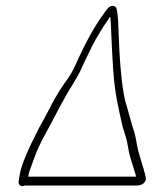

<svg xmlns="http://www.w3.org/2000/svg" viewBox="-20 -634 558 650"><path d="M75.7 -36 77 -44C77.6 -48 79.3 -53.7 82.2 -61C85 -68.3 90.2 -82.8 97.9 -104.3C105.6 -125.9 116.9 -150.2 132 -177.3C160.7 -229.2 196.3 -302.8 226.6 -348.8C240.9 -372.3 251 -390.8 256.9 -404.5C268.2 -430.7 282.3 -457.2 293.9 -482C310.3 -512.6 327.6 -541.1 345.9 -567.5L353.1 -578C355 -560.7 355.5 -555.6 357 -513.9C358.2 -482.6 360.2 -444.4 363.1 -399.5C368.5 -316.7 380.7 -270.3 394.5 -207.5C401.8 -179.8 408.5 -169.3 413.6 -135.5C416.3 -117.2 422.3 -94.7 431.4 -68C432.7 -64 434 -59.5 435.2 -54.5C436.6 -48.8 441 -40.4 440.3 -36ZM54.6 -4C58 -4 61.1 -4.7 64 -6H445.6C459.2 -6 476.4 -16.2 473.6 -32.4C470.3 -51.4 461.4 -76.4 456 -95.3L447.8 -124.5C442.6 -143.2 440.1 -171.4 433.5 -190C426.1 -210.7 411.2 -270.5 403.9 -292C391.6 -344.7 384.4 -428.9 380.7 -544.6C379.8 -572.3 377.8 -592.3 374.5 -604.5C373 -610.2 369.3 -613.3 363.2 -614C348.7 -615.6 340.8 -601 331.5 -588C300.6 -546.2 268.8 -488.7 236.2 -415.5C230.4 -402.5 223.1 -388.3 213.1 -373C190.2 -342.1 170.3 -310.4 153.5 -277.9C136.7 -245.3 122.7 -219.3 111.7 -200C73.1 -124.8 51.5 -72.8 47 -44L43 -19C41.8 -11.6 47.5 -4 54.6 -4Z"/></svg>

Font: MewTooHand
Style: CondIta
Weight: 400
Designer: Mew Too, Robert Jablonski
Version: Version 0.77